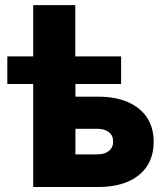

<svg xmlns="http://www.w3.org/2000/svg" viewBox="-20 -748 662 768"><path d="M9.3 -412.1V-522.5H464.4V-412.1ZM112.8 -522.5V-727.5H281.2V-522.5ZM215.8 -361.3H372.6Q442.4 -361.3 492.2 -339.4Q542 -317.4 568.4 -277.1Q594.7 -236.8 594.7 -180.7Q594.7 -124.5 568.4 -84Q542 -43.5 492.2 -21.7Q442.4 0 372.6 0H112.8V-522.5H281.7V-130.4H368.2Q398.4 -130.4 415.5 -144Q432.6 -157.7 432.6 -181.6Q432.6 -206.1 415.5 -219.5Q398.4 -232.9 368.2 -232.9H215.8Z"/></svg>

Font: Inter 28pt ExtraBold
Style: Regular
Weight: 800
Designer: Rasmus Andersson
Foundry: rsms
Version: Version 4.001;git-66647c0bb